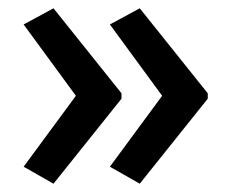

<svg xmlns="http://www.w3.org/2000/svg" viewBox="-20 -498 557 463"><path d="M481 -260V-273L317 -478L245 -439L371 -267L245 -96L317 -55ZM273 -260V-273L109 -478L37 -439L163 -267L37 -96L109 -55Z"/></svg>

Font: Noto Sans Arabic SemCond Med
Style: Regular
Weight: 500
Width: 4
Designer: Monotype Design Team, Nadine Chahine, Nizar Qandah and Khaled Hosny
Foundry: Monotype Imaging Inc.
Version: Version 2.012